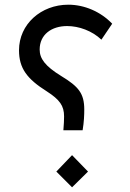

<svg xmlns="http://www.w3.org/2000/svg" viewBox="-20 -793 553 818"><path d="M250 -238H332C338 -274 339 -304 339 -326C339 -395 315 -424 241 -469C171 -512 149 -544 149 -582C149 -646 200 -682 266 -682C316 -682 372 -662 412 -624L458 -692C408 -744 339 -773 271 -773C155 -773 61 -690 61 -579C61 -502 95 -457 179 -404C235 -368 253 -342 253 -297C253 -281 252 -263 250 -238ZM220 -62 287 5 355 -62 287 -132Z"/></svg>

Font: Wafeq Medium
Style: Regular
Weight: 500
Designer: Rasmus Andersson & Azza Alameddine
Foundry: Google & TypeTogether
Version: Version 3.000;January 28, 2025;FontCreator 15.0.0.3014 64-bi